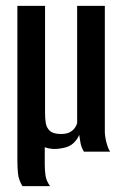

<svg xmlns="http://www.w3.org/2000/svg" viewBox="-20 -515 420 652"><path d="M192 -12Q171 -8 156.5 -9.5Q142 -11 132 -15V44Q132 62 134.5 80.5Q137 99 150 117H56Q43 95 41 73.5Q39 52 39 30V-495H133V-131Q133 -113 135.5 -97Q138 -81 149.5 -70.5Q161 -60 187 -60Q206 -60 217 -66Q228 -72 234 -80.5Q240 -89 242 -97V-495H336Q336 -388 336 -281.5Q336 -175 336 -68Q336 -52 341.5 -31Q347 -10 354 0Q332 0 310 0Q288 0 265 0Q256 -15 253.5 -29Q251 -43 249 -57Q243 -42 229.5 -29Q216 -16 192 -12Z"/></svg>

Font: Alumni Sans SemiBold
Style: Regular
Weight: 600
Designer: Robert E. Leuschke
Foundry: Robert E. Leuschke
Version: Version 1.018